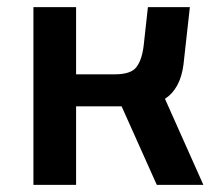

<svg xmlns="http://www.w3.org/2000/svg" viewBox="-20 -520 628 540"><path d="M74 -500H194V-311H303Q348 -311 363.5 -331Q379 -351 384 -391L396 -500H514L496 -338Q487 -270 444 -242L552 0H421L322 -221H194V0H74Z"/></svg>

Font: Moderustic Med
Style: Regular
Weight: 500
Designer: Tural Alisoy
Foundry: TAFT Foundry
Version: Version 2.110